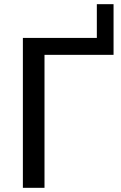

<svg xmlns="http://www.w3.org/2000/svg" viewBox="-20 -899 578 919"><path d="M523.5 -636.5H193V0H89.5V-717.5H443.5V-879H523.5Z"/></svg>

Font: Lato Medium
Style: Regular
Weight: 500
Designer: Lukasz Dziedzic
Foundry: tyPoland Lukasz Dziedzic
Version: Version 2.006; 2014-01-15